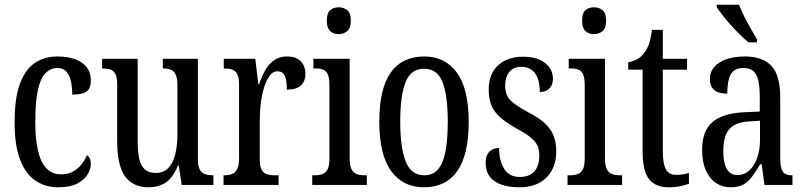

<svg xmlns="http://www.w3.org/2000/svg" viewBox="-20 -786 3420 816"><path d="M227 10Q173 10 131 -18Q89 -46 65.5 -107Q42 -168 42 -265Q42 -372 66 -433.5Q90 -495 131 -520.5Q172 -546 223 -546Q268 -546 300 -534Q332 -522 349 -499.5Q366 -477 366 -444Q366 -421 358 -408Q350 -395 332.5 -389.5Q315 -384 287 -384Q287 -415 281.5 -440.5Q276 -466 262.5 -481.5Q249 -497 224 -497Q196 -497 174.5 -476.5Q153 -456 141.5 -406Q130 -356 130 -266Q130 -195 141.5 -145.5Q153 -96 177.5 -70.5Q202 -45 239 -45Q268 -45 289.5 -56.5Q311 -68 326 -87Q341 -106 350 -127Q358 -121 362 -112Q366 -103 366 -89Q366 -68 352.5 -45Q339 -22 308.5 -6Q278 10 227 10Z M612 10Q545 10 511.5 -36.5Q478 -83 478 -186V-428Q478 -457 470.5 -471.5Q463 -486 449.5 -490.5Q436 -495 418 -495H414V-536H565V-188Q565 -143 571.5 -112.5Q578 -82 595 -66.5Q612 -51 642 -51Q675 -51 695 -71.5Q715 -92 724.5 -129Q734 -166 734 -215V-422Q734 -454 726.5 -469.5Q719 -485 705.5 -490Q692 -495 675 -495H672V-536H821V-109Q821 -79 829.5 -64.5Q838 -50 852 -45.5Q866 -41 883 -41H887V0H752L740 -82H736Q714 -29 683.5 -9.5Q653 10 612 10Z M930 0V-41H933Q951 -41 965 -46Q979 -51 987.5 -66.5Q996 -82 996 -113V-427Q996 -457 988 -471.5Q980 -486 966 -490.5Q952 -495 934 -495H931V-536H1065L1078 -428H1081Q1092 -460 1107 -487Q1122 -514 1144.5 -530Q1167 -546 1199 -546Q1239 -546 1258.5 -525.5Q1278 -505 1278 -471Q1278 -441 1259 -423Q1240 -405 1199 -405Q1199 -433 1195 -450Q1191 -467 1182.5 -475Q1174 -483 1158 -483Q1140 -483 1126 -464Q1112 -445 1102.5 -414.5Q1093 -384 1088.5 -347.5Q1084 -311 1084 -276V-108Q1084 -79 1092 -64.5Q1100 -50 1114 -45.5Q1128 -41 1145 -41H1164V0Z M1307 0V-41H1317Q1336 -41 1350 -46Q1364 -51 1372 -66Q1380 -81 1380 -110V-425Q1380 -455 1373 -470Q1366 -485 1353.5 -490Q1341 -495 1322 -495H1312V-536H1466V-115Q1466 -84 1473.5 -68Q1481 -52 1495.5 -46.5Q1510 -41 1529 -41H1539V0ZM1419 -641Q1397 -641 1383 -654Q1369 -667 1369 -698Q1369 -730 1383 -742.5Q1397 -755 1419 -755Q1441 -755 1456 -742.5Q1471 -730 1471 -698Q1471 -667 1456 -654Q1441 -641 1419 -641Z M1781 10Q1693 10 1642.5 -59Q1592 -128 1592 -269Q1592 -409 1640.5 -477.5Q1689 -546 1784 -546Q1871 -546 1921.5 -477.5Q1972 -409 1972 -269Q1972 -128 1923.5 -59Q1875 10 1781 10ZM1783 -41Q1820 -41 1842 -67Q1864 -93 1873.5 -143.5Q1883 -194 1883 -269Q1883 -381 1860.5 -437.5Q1838 -494 1782 -494Q1727 -494 1704 -437.5Q1681 -381 1681 -269Q1681 -157 1704.5 -99Q1728 -41 1783 -41Z M2187 10Q2143 10 2110.5 -1.5Q2078 -13 2061 -36Q2044 -59 2044 -94Q2044 -117 2052 -131Q2060 -145 2073.5 -151Q2087 -157 2101 -157Q2101 -104 2122.5 -69Q2144 -34 2189 -34Q2231 -34 2251.5 -58Q2272 -82 2272 -125Q2272 -150 2264 -167.5Q2256 -185 2236.5 -201Q2217 -217 2184 -235Q2139 -260 2111 -283Q2083 -306 2070 -334.5Q2057 -363 2057 -405Q2057 -473 2097.5 -509Q2138 -545 2203 -545Q2246 -545 2274 -532Q2302 -519 2316 -498Q2330 -477 2330 -452Q2330 -426 2315.5 -410.5Q2301 -395 2274 -395Q2274 -448 2253.5 -475Q2233 -502 2196 -502Q2162 -502 2144.5 -480Q2127 -458 2127 -423Q2127 -382 2149 -360Q2171 -338 2223 -310Q2264 -289 2290.5 -266.5Q2317 -244 2330.5 -214.5Q2344 -185 2344 -143Q2344 -73 2302.5 -31.5Q2261 10 2187 10Z M2392 0V-41H2402Q2421 -41 2435 -46Q2449 -51 2457 -66Q2465 -81 2465 -110V-425Q2465 -455 2458 -470Q2451 -485 2438.5 -490Q2426 -495 2407 -495H2397V-536H2551V-115Q2551 -84 2558.5 -68Q2566 -52 2580.5 -46.5Q2595 -41 2614 -41H2624V0ZM2504 -641Q2482 -641 2468 -654Q2454 -667 2454 -698Q2454 -730 2468 -742.5Q2482 -755 2504 -755Q2526 -755 2541 -742.5Q2556 -730 2556 -698Q2556 -667 2541 -654Q2526 -641 2504 -641Z M2822 10Q2766 10 2738.5 -24.5Q2711 -59 2711 -145V-490H2650V-521Q2673 -526 2689 -535Q2705 -544 2717 -560Q2729 -575 2737 -596Q2745 -617 2751 -659H2797V-536H2900V-490H2797V-144Q2797 -90 2810 -66.5Q2823 -43 2852 -43Q2869 -43 2882 -45Q2895 -47 2908 -51V-5Q2895 0 2873 5Q2851 10 2822 10Z M3085 10Q3051 10 3024 -7.5Q2997 -25 2980.5 -60.5Q2964 -96 2964 -150Q2964 -230 3008.5 -267.5Q3053 -305 3144 -309L3209 -312V-373Q3209 -411 3204 -438.5Q3199 -466 3184 -481.5Q3169 -497 3139 -497Q3111 -497 3096.5 -483.5Q3082 -470 3076.5 -445.5Q3071 -421 3071 -388Q3034 -388 3015.5 -403.5Q2997 -419 2997 -450Q2997 -480 3015.5 -501.5Q3034 -523 3067.5 -534.5Q3101 -546 3146 -546Q3220 -546 3258 -506.5Q3296 -467 3296 -372V-113Q3296 -85 3301 -69.5Q3306 -54 3316.5 -47.5Q3327 -41 3345 -41H3348V0H3229L3217 -88H3211Q3194 -60 3178 -37.5Q3162 -15 3140.5 -2.5Q3119 10 3085 10ZM3113 -42Q3143 -42 3164.5 -61.5Q3186 -81 3198 -115Q3210 -149 3210 -191V-273L3164 -270Q3123 -268 3098.5 -253Q3074 -238 3064 -211Q3054 -184 3054 -144Q3054 -113 3060 -90Q3066 -67 3079.5 -54.5Q3093 -42 3113 -42ZM3161 -606Q3144 -620 3124 -639.5Q3104 -659 3084.5 -681Q3065 -703 3049.5 -723Q3034 -743 3026 -756V-766H3121Q3129 -744 3142.5 -717Q3156 -690 3171 -664Q3186 -638 3197 -619V-606Z"/></svg>

Font: Noto Serif Khmer ExtraCondensed
Style: Regular
Weight: 400
Width: 2
Designer: Danh Hong and the Monotype Design Team
Foundry: Monotype Imaging Inc.
Version: Version 2.004